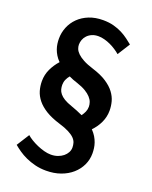

<svg xmlns="http://www.w3.org/2000/svg" viewBox="-173 -812 905 1144"><g transform="rotate(20 280.0 -240.5)"><path d="M498 -226.6Q498 -205.6 493.4 -186Q488.8 -166.5 480.5 -148.9Q472.2 -131.3 460.9 -115.5Q449.7 -99.6 436.5 -85.9Q452.6 -69.3 462.9 -52.2Q473.1 -35.2 479 -18.1Q484.9 -1 487.1 15.9Q489.3 32.7 489.3 48.3Q489.3 87.9 472.9 122.6Q456.5 157.2 426.8 183.3Q397 209.5 355.5 224.4Q314 239.3 263.7 239.3Q226.1 239.3 193.8 231.2Q161.6 223.1 134.3 210.7Q106.9 198.2 85.2 183.1Q63.5 168 47.4 154.3L98.1 74.2Q110.4 85.4 129.4 96.9Q148.4 108.4 170.2 117.9Q191.9 127.4 214.8 133.5Q237.8 139.6 257.8 139.6Q281.2 139.6 301 132.6Q320.8 125.5 335 114Q349.1 102.5 357.2 87.4Q365.2 72.3 365.2 56.2Q365.2 40.5 360.8 26.1Q356.4 11.7 343.5 -1.5Q330.6 -14.6 306.6 -27.1Q282.7 -39.6 243.7 -51.3Q189.5 -67.9 153.8 -89.8Q118.2 -111.8 96.9 -138.2Q75.7 -164.6 67.1 -193.8Q58.6 -223.1 58.6 -254.4Q58.6 -294.9 75.7 -331.1Q92.8 -367.2 119.1 -396Q103.5 -411.6 93.5 -428.2Q83.5 -444.8 77.6 -461.4Q71.8 -478 69.6 -494.4Q67.4 -510.7 67.4 -526.4Q67.4 -564.9 81.8 -600.1Q96.2 -635.3 123.5 -662.1Q150.9 -689 189.9 -704.6Q229 -720.2 278.3 -720.2Q315.4 -720.2 345.5 -712.2Q375.5 -704.1 399.7 -691.7Q423.8 -679.2 442.9 -664.8Q461.9 -650.4 477.1 -638.2L427.2 -559.1Q414.6 -570.3 397.7 -581.3Q380.9 -592.3 362.1 -601.1Q343.3 -609.9 323.2 -615.2Q303.2 -620.6 284.7 -620.6Q261.2 -620.6 243.7 -612.8Q226.1 -605 214.4 -592.5Q202.6 -580.1 197 -564.7Q191.4 -549.3 191.4 -534.2Q191.4 -521.5 196.5 -507.8Q201.7 -494.1 215.8 -480.2Q230 -466.3 254.6 -452.9Q279.3 -439.5 318.8 -427.2Q373.5 -410.2 408.4 -387.2Q443.4 -364.3 463.1 -337.9Q482.9 -311.5 490.5 -283.2Q498 -254.9 498 -226.6ZM260.3 -315.4Q244.1 -320.3 230.5 -325.7Q216.8 -331.1 205.1 -336.9Q193.8 -323.7 187 -308.1Q180.2 -292.5 180.2 -274.9Q180.2 -260.3 183.8 -246.6Q187.5 -232.9 197.8 -220.2Q208 -207.5 226.6 -196Q245.1 -184.6 275.4 -174.3Q294.9 -167.5 313.7 -159.9Q332.5 -152.3 350.1 -144Q360.8 -158.2 367.4 -173.3Q374 -188.5 374 -205.6Q374 -219.7 368.9 -234.4Q363.8 -249 350.8 -263.4Q337.9 -277.8 315.9 -291Q293.9 -304.2 260.3 -315.4Z"/></g></svg>

Font: Ufes Sans SemiBold
Style: Regular
Weight: 600
Designer: Ricardo Esteves & Filipe Motta
Foundry: ProDesignUfes - Ricardo Esteves, Filipe Motta (This is a derivative work, based on Roboto family, by Christian Robertson
Version: Version 2.0